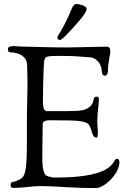

<svg xmlns="http://www.w3.org/2000/svg" viewBox="-20 -946 644 971"><path d="M270 -755C270 -749 276 -744 282 -744C290 -744 306 -759 321 -775C362 -818 418 -879 418 -900C418 -921 370 -926 366 -926C362 -926 352 -923 345 -907C293 -782 270 -769 270 -755ZM20 -699C20 -690 20 -681 36 -681C75 -680 115 -661 117 -619C118 -587 119 -557 119 -528C119 -466 116 -410 116 -355V-231C116 -78 108 -52 77 -37C35 -17 34 -33 34 -6C34 5 45 4 55 4C104 4 136 -5 191 -5C252 -5 338 5 466 5C506 5 584 -66 584 -126C584 -138 578 -143 572 -143C543 -143 580 -48 261 -48C246 -48 240 -49 218 -56C201 -61 194 -102 194 -135V-175C194 -231 196 -262 196 -319C196 -335 216 -338 237 -338C248 -338 238 -337 325 -337C329 -337 400 -337 421 -323C436 -313 440 -292 446 -274C450 -260 456 -250 468 -250C471 -250 475 -251 475 -275C475 -294 472 -302 472 -336C472 -371 480 -423 480 -441C480 -453 479 -457 467 -457C457 -457 455 -450 453 -440C451 -429 447 -415 430 -403C411 -390 400 -384 314 -384H283H241H216C198 -385 197 -417 197 -435C197 -481 199 -566 201 -602C204 -662 202 -663 272 -663H298C353 -663 372 -661 436 -656C470 -654 495 -619 495 -584C495 -570 502 -563 510 -563C518 -563 526 -573 526 -585C526 -635 538 -667 538 -687C538 -708 526 -710 519 -710C489 -710 359 -706 319 -706C220 -706 99 -711 75 -711C65 -711 56 -713 48 -713C40 -713 20 -711 20 -699Z"/></svg>

Font: OFL Sorts Mill Goudy
Style: Regular
Weight: 500
Version: Version 003.000